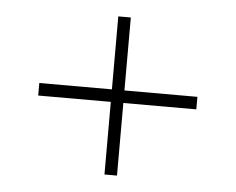

<svg xmlns="http://www.w3.org/2000/svg" viewBox="-39 -617 638 519"><g transform="rotate(5 279.5 -357.5)"><path d="M262 -143H296V-340H494V-374H296V-572H262V-374H65V-340H262Z"/></g></svg>

Font: Noto Serif Georgian ExtraLight
Style: Regular
Weight: 200
Designer: Monotype Design Team, Akaki Razmadze
Foundry: Google LLC
Version: Version 2.003